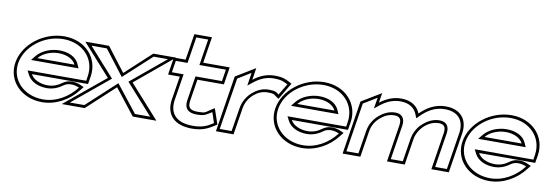

<svg xmlns="http://www.w3.org/2000/svg" viewBox="-51 -971 3798 1321"><g transform="rotate(10 1848.0 -310.5)"><path d="M42 -226C21 -95 125 11 269 11C364 11 456 -40 514 -116L534 -141L509 -152C509 -152 442 -186 384 -143C356 -122 323 -110 288 -110C231 -110 186 -133 168 -167H560L569 -221C590 -355 489 -462 344 -462C200 -462 63 -357 42 -226ZM62 -226C81 -344 206 -442 341 -442C477 -442 568 -342 549 -221L544 -187H134L150 -156C172 -115 223 -90 285 -90C325 -90 362 -104 394 -128C431 -155 477 -143 503 -132C448 -59 363 -9 272 -9C137 -9 43 -108 62 -226ZM145 -262H477L463 -293C443 -336 391 -361 328 -361C265 -361 203 -334 170 -293ZM186 -282C213 -316 267 -341 325 -341C383 -341 429 -317 445 -282Z M406 0H566L761 -180L902 0H1067L860 -231L1125 -451H966L785 -284L657 -451H491L687 -232ZM459 -20 716 -232 538 -431H645L780 -255L972 -431H1072L831 -231L1020 -20H914L765 -209L560 -20Z M1091 -327H1173L1146 -160C1131 -54 1194 11 1316 11C1390 11 1428 -11 1465 -34L1485 -47L1448 -155L1421 -138C1386 -115 1391 -110 1335 -110C1281 -110 1265 -129 1272 -176L1296 -327H1481L1500 -449H1315L1344 -632H1221L1192 -449H1110ZM1114 -347 1127 -429H1209L1238 -612H1321L1292 -429H1477L1464 -347H1279L1252 -176C1243 -119 1271 -90 1332 -90C1394 -90 1401 -106 1436 -125L1460 -53C1424 -29 1391 -9 1319 -9C1205 -9 1153 -66 1166 -160L1196 -347Z M1483 0H1606L1636 -187C1643 -230 1665 -264 1692 -287C1716 -308 1748 -325 1787 -325C1830 -325 1830 -321 1845 -310L1868 -294L1938 -412L1918 -423C1894 -435 1875 -447 1815 -447C1757 -447 1708 -424 1668 -392L1681 -476L1545 -393ZM1506 -20 1564 -382 1655 -438 1641 -347 1679 -377C1716 -406 1760 -427 1812 -427C1873 -427 1883 -415 1911 -403L1863 -323C1848 -337 1837 -345 1791 -345C1746 -345 1709 -325 1681 -301C1651 -275 1624 -236 1616 -187L1589 -20Z M1858 -226C1837 -95 1941 11 2085 11C2180 11 2272 -40 2330 -116L2350 -141L2325 -152C2325 -152 2258 -186 2200 -143C2172 -122 2139 -110 2104 -110C2047 -110 2002 -133 1984 -167H2376L2385 -221C2406 -355 2305 -462 2160 -462C2016 -462 1879 -357 1858 -226ZM1878 -226C1897 -344 2022 -442 2157 -442C2293 -442 2384 -342 2365 -221L2360 -187H1950L1966 -156C1988 -115 2039 -90 2101 -90C2141 -90 2178 -104 2210 -128C2247 -155 2293 -143 2319 -132C2264 -59 2179 -9 2088 -9C1953 -9 1859 -108 1878 -226ZM1961 -262H2293L2279 -293C2259 -336 2207 -361 2144 -361C2081 -361 2019 -334 1986 -293ZM2002 -282C2029 -316 2083 -341 2141 -341C2199 -341 2245 -317 2261 -282Z M2368 0H2492L2521 -183C2528 -226 2551 -260 2579 -283C2603 -304 2635 -321 2674 -321C2712 -321 2725 -301 2719 -260L2678 0H2802L2831 -183C2835 -209 2846 -231 2859 -250C2885 -287 2929 -321 2984 -321C3022 -321 3035 -301 3029 -260L2988 0H3110L3154 -278C3169 -372 3121 -443 3011 -443C2937 -443 2879 -407 2834 -362C2815 -412 2769 -443 2701 -443C2643 -443 2594 -420 2553 -388L2564 -457L2427 -374ZM2391 -20 2445 -363 2539 -420 2526 -343 2564 -373C2602 -403 2646 -423 2698 -423C2760 -423 2799 -395 2815 -352L2825 -327L2847 -349C2890 -391 2941 -423 3008 -423C3107 -423 3147 -362 3134 -278L3093 -20H3011L3049 -260C3057 -308 3036 -341 2987 -341C2942 -341 2905 -321 2877 -297C2864 -286 2852 -274 2842 -259C2828 -238 2816 -213 2811 -183L2785 -20H2701L2739 -260C2747 -308 2726 -341 2677 -341C2632 -341 2594 -320 2567 -297C2536 -271 2509 -232 2501 -183L2475 -20Z M3166 -226C3145 -95 3249 11 3393 11C3488 11 3580 -40 3638 -116L3658 -141L3633 -152C3633 -152 3566 -186 3508 -143C3480 -122 3447 -110 3412 -110C3355 -110 3310 -133 3292 -167H3684L3693 -221C3714 -355 3613 -462 3468 -462C3324 -462 3187 -357 3166 -226ZM3186 -226C3205 -344 3330 -442 3465 -442C3601 -442 3692 -342 3673 -221L3668 -187H3258L3274 -156C3296 -115 3347 -90 3409 -90C3449 -90 3486 -104 3518 -128C3555 -155 3601 -143 3627 -132C3572 -59 3487 -9 3396 -9C3261 -9 3167 -108 3186 -226ZM3269 -262H3601L3587 -293C3567 -336 3515 -361 3452 -361C3389 -361 3327 -334 3294 -293ZM3310 -282C3337 -316 3391 -341 3449 -341C3507 -341 3553 -317 3569 -282Z"/></g></svg>

Font: Charger Pro
Style: OlObl
Weight: 900
Designer: Jasper
Foundry: Cannot Into Space Fonts
Version: Version 1.09